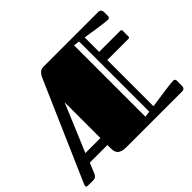

<svg xmlns="http://www.w3.org/2000/svg" viewBox="-184 -933 1165 1165"><g transform="rotate(-45 398.0 -350.5)"><path d="M601.1 -60.1Q601.1 -59.6 613.3 -61.3Q625.5 -63 644.3 -65.9Q663.1 -68.8 686 -72Q709 -75.2 730.2 -78.1Q751.5 -81.1 768.8 -83Q786.1 -85 793.9 -85Q801.3 -85 806.2 -81.3Q811 -77.6 811 -68.8V-23.9Q811 -15.1 805.9 -7.6Q800.8 0 784.2 0H311Q288.1 0 273.7 -4.4Q259.3 -8.8 251 -17.1Q242.7 -25.4 239.7 -38.1Q236.8 -50.8 236.8 -67.9V-90.8H85.9L64.9 -40Q61.5 -31.7 58.3 -24.4Q55.2 -17.1 51 -11.7Q46.9 -6.3 40.5 -3.2Q34.2 0 24.4 0H-12.2Q-23.4 0 -29.1 -1.5Q-34.7 -2.9 -34.7 -9.3Q-34.7 -14.6 -27.8 -30.8L244.1 -654.8Q253.9 -677.7 266.4 -689.5Q278.8 -701.2 300.8 -701.2H767.1Q781.2 -701.2 787.1 -693.6Q793 -686 793 -676.8V-642.1Q793 -632.8 787.4 -629.4Q781.7 -626 776.4 -626Q768.1 -626 752 -627.9Q735.8 -629.9 716.3 -632.6Q696.8 -635.3 676.3 -638.4Q655.8 -641.6 639.2 -644.3Q622.6 -647 611.8 -648.4Q601.1 -649.9 601.1 -649.9V-525.9H782.7Q793 -525.9 793 -515.6V-466.8Q793 -456.1 782.7 -456.1H601.1ZM236.8 -150.9V-458L107.9 -150.9ZM559.6 -656.7 521.5 -662.1V-49.3L559.6 -54.2Z"/></g></svg>

Font: Fascinate Inline
Style: Regular
Weight: 900
Designer: Astigmatic (AOETI)
Foundry: Astigmatic (AOETI)
Version: Version 1.000